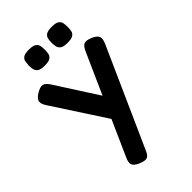

<svg xmlns="http://www.w3.org/2000/svg" viewBox="-267 -771 1077 1077"><g transform="rotate(-45 271.5 -233.0)"><path d="M176 207Q144 193 139 175.5Q134 158 148 129L406 -449Q420 -481 436 -487.5Q452 -494 485 -480Q516 -466 521.5 -449Q527 -432 514 -403L254 178Q241 210 225 215.5Q209 221 176 207ZM269 -38 38 -393Q20 -420 23.5 -438Q27 -456 55 -473Q86 -492 103.5 -488Q121 -484 139 -456L322 -171ZM369 -556Q338 -556 325 -565.5Q312 -575 309 -590Q306 -605 306 -620Q306 -636 309 -650.5Q312 -665 325 -674Q338 -683 370 -683Q402 -683 415 -673.5Q428 -664 430.5 -649.5Q433 -635 433 -619Q433 -604 430.5 -589.5Q428 -575 415 -565.5Q402 -556 369 -556ZM189 -556Q157 -556 144 -565.5Q131 -575 128 -590Q125 -605 125 -620Q126 -636 128.5 -650.5Q131 -665 144 -674Q157 -683 189 -683Q221 -683 234 -673.5Q247 -664 249.5 -649.5Q252 -635 252 -619Q252 -604 249.5 -589.5Q247 -575 234 -565.5Q221 -556 189 -556Z"/></g></svg>

Font: Fredoka Medium
Style: Regular
Weight: 500
Designer: Ben Nathan
Foundry: Milena B. Brandão, Ben Nathan
Version: Version 2.001